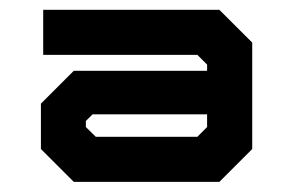

<svg xmlns="http://www.w3.org/2000/svg" viewBox="-20 -726 592 388"><path d="M129.1 -358.5 62.7 -424.8V-516.6L129.1 -582.9H398.5V-595.5L378.9 -615.1H67.3V-706.2H423.3L489.7 -639.9V-424.8L423.3 -358.5ZM173.5 -449.6H378.9L398.5 -469.3V-495H167.1L153.5 -481.5V-469.3Z"/></svg>

Font: Tourney Expanded Black
Style: Regular
Weight: 900
Width: 7
Designer: Tyler Finck
Foundry: Etcetera Type Co
Version: Version 1.010; ttfautohint (v1.8.3)